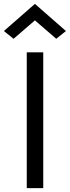

<svg xmlns="http://www.w3.org/2000/svg" viewBox="-58 -970 360 990"><path d="M122 -865 12 -770 -38 -810 122 -950 282 -810 232 -770ZM80 -700H165V0H80Z"/></svg>

Font: renner_400book
Style: Book
Weight: 400
Version: Version 003.000 ; ttfautohint (v0.97) -l 8 -r 50 -G 200 -x 1